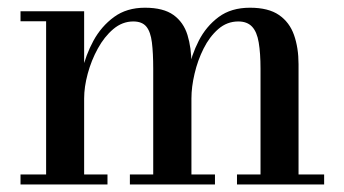

<svg xmlns="http://www.w3.org/2000/svg" viewBox="-20 -490 915 510"><path d="M203.5 -460V-26.5H265.5V0H34.5V-26.5H102.5V-433.5H34.5V-460ZM488.5 -319.5V-26.5H551V0H325V-26.5H387V-307Q387 -349 383.5 -377.2Q380 -405.5 368.8 -419.2Q357.5 -433 334 -433Q305 -433 281 -412.8Q257 -392.5 239.8 -361Q222.5 -329.5 213 -294.2Q203.5 -259 203.5 -228.5L189 -227.5Q189 -260.5 198.2 -302Q207.5 -343.5 228.2 -381.8Q249 -420 282.8 -444.8Q316.5 -469.5 365 -469.5Q414 -469.5 440.8 -450.2Q467.5 -431 478 -397Q488.5 -363 488.5 -319.5ZM773 -319.5V-26.5H841V0H609.5V-26.5H672V-307Q672 -349 667.2 -377.2Q662.5 -405.5 649.5 -419.2Q636.5 -433 613 -433Q583 -433 559.8 -412.8Q536.5 -392.5 520.8 -361Q505 -329.5 496.8 -294.2Q488.5 -259 488.5 -228.5L472 -227.5Q472 -260.5 480.2 -302Q488.5 -343.5 508 -381.8Q527.5 -420 560.8 -444.8Q594 -469.5 644 -469.5Q693 -469.5 721 -450.2Q749 -431 761 -397Q773 -363 773 -319.5Z"/></svg>

Font: Bodoni Moda SC 9pt Medium
Style: Regular
Weight: 500
Designer: Owen Earl
Foundry: indestructible type
Version: Version 2.005